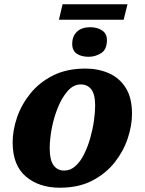

<svg xmlns="http://www.w3.org/2000/svg" viewBox="-20 -866 676 896"><path d="M255 -774 272 -846H575L557 -774ZM394 -601Q359 -601 338 -615.5Q317 -630 317 -661Q317 -697 339 -718Q361 -739 401 -739Q434 -739 456.5 -724Q479 -709 479 -679Q479 -635 452 -618Q425 -601 394 -601ZM259 10Q162 10 100.5 -42.5Q39 -95 39 -201Q39 -258 59.5 -318Q80 -378 122 -430Q164 -482 228 -514Q292 -546 379 -546Q438 -546 487.5 -524.5Q537 -503 566.5 -456.5Q596 -410 596 -335Q596 -280 576 -220Q556 -160 515 -108Q474 -56 410.5 -23Q347 10 259 10ZM280 -70Q309 -70 332.5 -91.5Q356 -113 373 -147.5Q390 -182 401.5 -223Q413 -264 418.5 -303.5Q424 -343 424 -373Q424 -426 406 -449Q388 -472 357 -472Q323 -472 296 -441.5Q269 -411 250 -364Q231 -317 221.5 -266.5Q212 -216 212 -175Q212 -119 230 -94.5Q248 -70 280 -70Z"/></svg>

Font: Noto Serif ExtraBold
Style: Italic
Weight: 800
Italic angle: -12°
Designer: Monotype Design Team
Foundry: Monotype Imaging Inc.
Version: Version 2.013